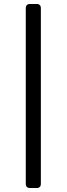

<svg xmlns="http://www.w3.org/2000/svg" viewBox="-20 -864 336 968"><path d="M165 84H131Q121 84 115.5 78.5Q110 73 110 63V-823Q110 -833 115.5 -838.5Q121 -844 131 -844H165Q175 -844 180.5 -838.5Q186 -833 186 -823V63Q186 73 180.5 78.5Q175 84 165 84Z"/></svg>

Font: Shippori Mincho B1 ExtraBold
Style: Regular
Weight: 800
Designer: FONTDASU
Foundry: FONTDASU / Google Inc. / but / Adobe
Version: Version 3.110; ttfautohint (v1.8.3)